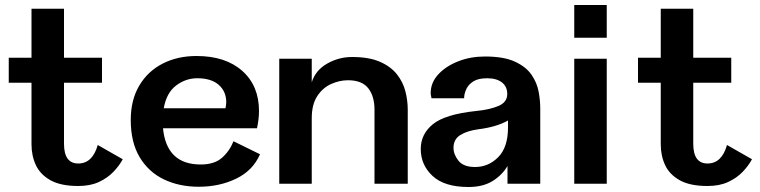

<svg xmlns="http://www.w3.org/2000/svg" viewBox="-20 -735 3042 768"><path d="M293 9Q223 9 182 -14Q141 -37 123.5 -74.5Q106 -112 106 -158V-404H15V-504H106V-700H236V-504H388V-404H236V-160Q236 -81 293 -81Q350 -81 371 -155L471 -98Q457 -72 433.5 -47.5Q410 -23 375.5 -7Q341 9 293 9Z M1020 -118Q992 -53 925 -20.5Q858 12 775 12Q697 12 635.5 -17.5Q574 -47 538.5 -106.5Q503 -166 503 -255Q503 -335 537 -392.5Q571 -450 630.5 -480.5Q690 -511 766 -511Q882 -511 949 -451.5Q1016 -392 1016 -291Q1016 -259 1008 -222H632Q646 -77 783 -77Q837 -77 867.5 -103.5Q898 -130 914 -170ZM769 -422Q723 -422 684.5 -393Q646 -364 635 -302H882Q883 -308 884 -314Q885 -320 885 -326Q885 -369 855 -395.5Q825 -422 769 -422Z M1388 -507Q1456 -507 1499.5 -488Q1543 -469 1567.5 -438Q1592 -407 1601.5 -370Q1611 -333 1611 -296V0H1478V-296Q1478 -350 1453 -382Q1428 -414 1372 -414Q1338 -414 1304.5 -399Q1271 -384 1249 -350.5Q1227 -317 1227 -262V0H1097V-500H1227V-406Q1242 -454 1288.5 -480.5Q1335 -507 1388 -507Z M1854 13Q1758 13 1710.5 -31Q1663 -75 1663 -139Q1663 -199 1712 -238.5Q1761 -278 1884 -291Q1938 -296 1973.5 -311Q2009 -326 2009 -359Q2009 -389 1987.5 -405.5Q1966 -422 1929 -422Q1893 -422 1873.5 -409.5Q1854 -397 1846 -380Q1838 -363 1837 -350Q1836 -343 1837 -342H1706Q1702 -357 1703 -369Q1705 -408 1735 -439.5Q1765 -471 1813.5 -490Q1862 -509 1920 -509Q1995 -509 2039.5 -488.5Q2084 -468 2106 -436Q2128 -404 2134.5 -368.5Q2141 -333 2141 -303V0H2010V-71Q1989 -35 1950.5 -11Q1912 13 1854 13ZM1880 -67Q1934 -67 1973 -106.5Q2012 -146 2012 -225V-253Q1966 -227 1894 -218Q1849 -212 1821.5 -195Q1794 -178 1794 -144Q1794 -117 1814 -92Q1834 -67 1880 -67Z M2277 0V-500H2407V0ZM2277 -584V-715H2407V-584Z M2810 9Q2740 9 2699 -14Q2658 -37 2640.5 -74.5Q2623 -112 2623 -158V-404H2532V-504H2623V-700H2753V-504H2905V-404H2753V-160Q2753 -81 2810 -81Q2867 -81 2888 -155L2988 -98Q2974 -72 2950.5 -47.5Q2927 -23 2892.5 -7Q2858 9 2810 9Z"/></svg>

Font: Panamera
Style: Bold
Weight: 700
Designer: Bastien Sozeau
Foundry: NBR — Bastien Sozeau
Version: Version 3.002; ttfautohint (v1.8.4.7-5d5b);gftools[0.9.33]